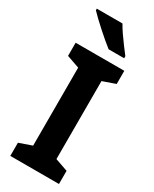

<svg xmlns="http://www.w3.org/2000/svg" viewBox="-236 -991 844 1049"><g transform="rotate(30 186.5 -466.5)"><path d="M340 0H33V-83L113 -111V-603L33 -631V-714H340V-631L260 -603V-111L340 -83ZM202 -933Q214 -911 233 -883.5Q252 -856 271.5 -830Q291 -804 305 -786V-773H207Q190 -786 167 -805.5Q144 -825 119.5 -847Q95 -869 74 -889Q53 -909 40 -923V-933Z"/></g></svg>

Font: Noto Sans Hebrew SemiCondensed
Style: Bold
Weight: 700
Width: 4
Designer: Monotype Design Team
Foundry: Monotype Imaging Inc.
Version: Version 2.004; ttfautohint (v1.8.4.7-5d5b)